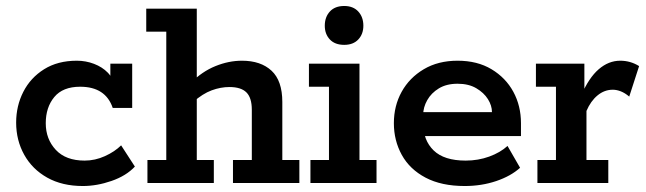

<svg xmlns="http://www.w3.org/2000/svg" viewBox="-20 -612 2160 642"><path d="M257 10Q188 10 138 -18Q88 -46 61 -94.5Q34 -143 34 -202Q34 -258 58 -305Q82 -352 127.5 -380.5Q173 -409 237 -409Q267 -409 294.5 -398.5Q322 -388 340.5 -369Q359 -350 361 -324L349 -323V-399H422V-251H357Q333 -322 248 -322Q190 -322 161.5 -287.5Q133 -253 133 -200Q133 -147 166.5 -111Q200 -75 263 -75Q298 -75 331 -90Q364 -105 385 -126L431 -55Q402 -24 353 -7Q304 10 257 10Z M473 0V-77H536V-506H469V-583H638V-338L618 -335Q656 -373 700.5 -391Q745 -409 789 -409Q852 -409 888 -375.5Q924 -342 924 -271V-77H981V0H759V-77H822V-245Q822 -285 804 -303Q786 -321 747 -321Q718 -321 688 -310Q658 -299 626 -271L638 -303V-77H695V0Z M1018 0V-77H1080V-322H1013V-399H1182V-77H1239V0ZM1131 -462Q1100 -462 1083 -480Q1066 -498 1066 -526Q1066 -555 1083 -573.5Q1100 -592 1131 -592Q1161 -592 1178 -573.5Q1195 -555 1195 -526Q1195 -498 1178 -480Q1161 -462 1131 -462Z M1534 10Q1456 10 1403 -18Q1350 -46 1323.5 -94Q1297 -142 1297 -200Q1297 -258 1323 -305Q1349 -352 1397 -380.5Q1445 -409 1510 -409Q1576 -409 1623.5 -380.5Q1671 -352 1696.5 -305Q1722 -258 1722 -200V-157H1353V-237H1625Q1625 -259 1611.5 -280.5Q1598 -302 1572.5 -317Q1547 -332 1510 -332Q1473 -332 1447.5 -316.5Q1422 -301 1408.5 -277Q1395 -253 1395 -228V-200Q1395 -143 1430 -109Q1465 -75 1537 -75Q1579 -75 1616 -88.5Q1653 -102 1677 -124L1719 -51Q1688 -23 1639 -6.5Q1590 10 1534 10Z M1777 0V-77H1839V-322H1772V-399H1934V-284L1924 -294Q1949 -352 1982 -380.5Q2015 -409 2054 -409Q2088 -409 2117 -391L2084 -289Q2070 -301 2056 -306.5Q2042 -312 2029 -312Q2001 -312 1978 -293Q1955 -274 1941 -241V-77H2014V0Z"/></svg>

Font: Rokkitt SemiBold SemiBold
Style: Regular
Weight: 600
Version: Version 3.103